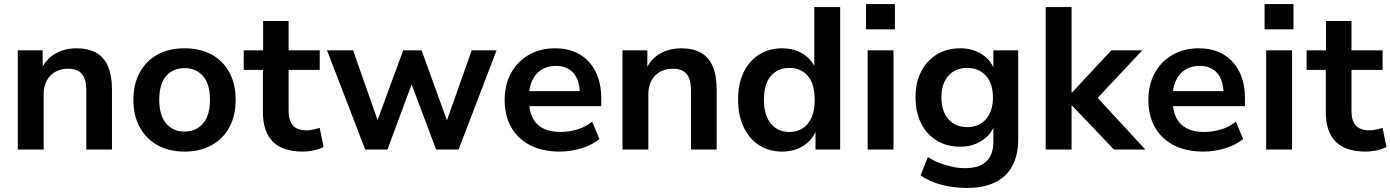

<svg xmlns="http://www.w3.org/2000/svg" viewBox="-20 -740 6880 950"><path d="M68 0V-491H191V-393H183Q205 -446 252 -473.5Q299 -501 358 -501Q417 -501 456 -479Q495 -457 514.5 -411.5Q534 -366 534 -297V0H407V-291Q407 -329 397.5 -353Q388 -377 368 -388.5Q348 -400 317 -400Q281 -400 253.5 -384.5Q226 -369 211 -340.5Q196 -312 196 -274V0Z M893 10Q816 10 759.5 -21.5Q703 -53 671.5 -110.5Q640 -168 640 -246Q640 -324 671.5 -381.5Q703 -439 759.5 -470Q816 -501 893 -501Q970 -501 1027 -470Q1084 -439 1115 -381.5Q1146 -324 1146 -246Q1146 -168 1115 -110.5Q1084 -53 1027 -21.5Q970 10 893 10ZM893 -89Q950 -89 984.5 -129Q1019 -169 1019 -247Q1019 -324 984.5 -363.5Q950 -403 893 -403Q836 -403 802 -363.5Q768 -324 768 -247Q768 -169 802 -129Q836 -89 893 -89Z M1478 10Q1378 10 1329.5 -39.5Q1281 -89 1281 -184V-394H1186V-491H1282V-636H1408V-491H1562V-394H1408V-191Q1408 -143 1429.5 -119Q1451 -95 1498 -95Q1513 -95 1529 -99Q1545 -103 1562 -107L1581 -13Q1561 -2 1533 4Q1505 10 1478 10Z M1787 0 1598 -491H1727L1857 -121H1839L1975 -491H2066L2200 -121H2183L2314 -491H2437L2249 0H2138L1993 -385H2040L1897 0Z M2750 10Q2665 10 2604 -21Q2543 -52 2510 -109.5Q2477 -167 2477 -245Q2477 -321 2508.5 -378.5Q2540 -436 2596.5 -468.5Q2653 -501 2726 -501Q2797 -501 2848 -471Q2899 -441 2927 -385.5Q2955 -330 2955 -252V-215H2579V-289H2865L2849 -274Q2849 -342 2818 -378Q2787 -414 2730 -414Q2689 -414 2659 -395Q2629 -376 2613 -341Q2597 -306 2597 -258V-249Q2597 -194 2614.5 -158.5Q2632 -123 2667 -105Q2702 -87 2753 -87Q2794 -87 2835 -99Q2876 -111 2910 -138L2946 -52Q2909 -22 2856 -6Q2803 10 2750 10Z M3060 0V-491H3183V-393H3175Q3197 -446 3244 -473.5Q3291 -501 3350 -501Q3409 -501 3448 -479Q3487 -457 3506.5 -411.5Q3526 -366 3526 -297V0H3399V-291Q3399 -329 3389.5 -353Q3380 -377 3360 -388.5Q3340 -400 3309 -400Q3273 -400 3245.5 -384.5Q3218 -369 3203 -340.5Q3188 -312 3188 -274V0Z M3850 10Q3785 10 3736 -21.5Q3687 -53 3659.5 -111Q3632 -169 3632 -246Q3632 -325 3659 -381.5Q3686 -438 3735.5 -469.5Q3785 -501 3850 -501Q3911 -501 3955.5 -472Q4000 -443 4017 -395H4009V-705H4137V0H4015V-103H4021Q4004 -51 3958 -20.5Q3912 10 3850 10ZM3886 -87Q3943 -87 3977 -128Q4011 -169 4011 -246Q4011 -325 3977 -364.5Q3943 -404 3886 -404Q3829 -404 3794.5 -364.5Q3760 -325 3760 -246Q3760 -169 3794.5 -128Q3829 -87 3886 -87Z M4265 -595V-720H4408V-595ZM4273 0V-491H4401V0Z M4765 190Q4699 190 4639.5 174.5Q4580 159 4535 128L4571 37Q4599 55 4630 67Q4661 79 4693 85.5Q4725 92 4756 92Q4825 92 4860 59Q4895 26 4895 -38V-124H4901Q4885 -74 4838 -44Q4791 -14 4732 -14Q4665 -14 4615 -44.5Q4565 -75 4537.5 -130Q4510 -185 4510 -258Q4510 -331 4537.5 -385.5Q4565 -440 4615 -470.5Q4665 -501 4732 -501Q4793 -501 4839 -471Q4885 -441 4901 -391H4895V-491H5018V-52Q5018 27 4989 81Q4960 135 4903 162.5Q4846 190 4765 190ZM4765 -111Q4824 -111 4858.5 -150.5Q4893 -190 4893 -258Q4893 -326 4858.5 -365Q4824 -404 4765 -404Q4707 -404 4672.5 -365Q4638 -326 4638 -258Q4638 -190 4672.5 -150.5Q4707 -111 4765 -111Z M5154 0V-705H5282V-282H5284L5479 -491H5632L5387 -230L5388 -281L5647 0H5492L5284 -218H5282V0Z M5935 10Q5850 10 5789 -21Q5728 -52 5695 -109.5Q5662 -167 5662 -245Q5662 -321 5693.5 -378.5Q5725 -436 5781.5 -468.5Q5838 -501 5911 -501Q5982 -501 6033 -471Q6084 -441 6112 -385.5Q6140 -330 6140 -252V-215H5764V-289H6050L6034 -274Q6034 -342 6003 -378Q5972 -414 5915 -414Q5874 -414 5844 -395Q5814 -376 5798 -341Q5782 -306 5782 -258V-249Q5782 -194 5799.5 -158.5Q5817 -123 5852 -105Q5887 -87 5938 -87Q5979 -87 6020 -99Q6061 -111 6095 -138L6131 -52Q6094 -22 6041 -6Q5988 10 5935 10Z M6237 -595V-720H6380V-595ZM6245 0V-491H6373V0Z M6737 10Q6637 10 6588.5 -39.5Q6540 -89 6540 -184V-394H6445V-491H6541V-636H6667V-491H6821V-394H6667V-191Q6667 -143 6688.5 -119Q6710 -95 6757 -95Q6772 -95 6788 -99Q6804 -103 6821 -107L6840 -13Q6820 -2 6792 4Q6764 10 6737 10Z"/></svg>

Font: Nunito Sans 11pt
Style: Bold
Weight: 700
Version: Version 3.101;gftools[0.9.27]